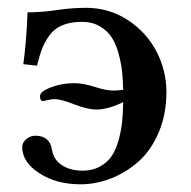

<svg xmlns="http://www.w3.org/2000/svg" viewBox="-20 -462 492 494"><path d="M296.9 -231Q296.4 -256.8 294.2 -277.6Q292 -298.3 285.2 -323.7Q278.3 -349.1 267.3 -366Q256.3 -382.8 236.8 -394.3Q217.3 -405.8 190.9 -405.8Q161.6 -405.8 140.9 -397.2Q120.1 -388.7 107.7 -371.6Q95.2 -354.5 88.4 -336.9Q81.5 -319.3 75.2 -293L40 -296.9Q48.3 -358.4 50.8 -430.2Q85.4 -430.2 125.2 -436Q165 -441.9 201.2 -441.9Q260.7 -441.9 308.8 -410.4Q356.9 -378.9 382.6 -329.6Q408.2 -280.3 408.2 -225.1Q408.2 -168.5 388.7 -122.1Q369.1 -75.7 337.2 -47.1Q305.2 -18.6 266.4 -3.2Q227.5 12.2 187 12.2Q125 12.2 81.1 -16.4Q37.1 -44.9 37.1 -84Q37.1 -94.7 47.4 -103.8Q57.6 -112.8 70.8 -112.8Q108.4 -112.8 113.8 -76.2Q118.2 -50.8 139.4 -36.9Q160.6 -22.9 192.9 -22.9Q218.8 -22.9 238.3 -34.2Q257.8 -45.4 268.6 -62.3Q279.3 -79.1 285.9 -104.2Q292.5 -129.4 294.4 -150.9Q296.4 -172.4 296.9 -199.2Q257.8 -180.2 228 -180.2Q205.1 -180.2 170.9 -193.6Q136.7 -207 120.1 -207Q113.3 -207 103.3 -204.6Q93.3 -202.1 89.8 -202.1Q83 -202.1 83 -214.8Q83 -226.6 111.1 -237.3Q139.2 -248 170.9 -248Q194.3 -248 223.6 -238.5Q252.9 -229 271 -229Q281.2 -229 296.9 -231Z"/></svg>

Font: Linux Libertine G
Style: Semibold
Weight: 600
Designer: Philipp H. Poll
Foundry: Philipp H. Poll
Version: Version 5.1.1